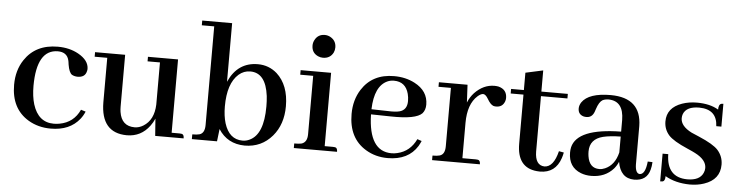

<svg xmlns="http://www.w3.org/2000/svg" viewBox="-42 -824 3951 1024"><g transform="rotate(5 1933.0 -312.0)"><path d="M35.2 -206.1Q35.2 -78.1 129.9 -21.5Q182.6 9.8 250 9.8Q351.6 9.8 404.3 -56.6Q418.9 -75.2 427.7 -96.7L402.3 -104.5Q370.1 -34.2 294.9 -20.5Q279.3 -17.6 263.7 -17.6Q180.7 -17.6 151.4 -111.3Q138.7 -153.3 138.7 -210Q139.6 -403.3 252 -404.3Q300.8 -404.3 311.5 -362.3Q313.5 -355.5 315.4 -338.9Q322.3 -296.9 337.9 -286.1Q349.6 -279.3 366.2 -278.3Q408.2 -277.3 416 -311.5Q418 -318.4 418 -324.2Q418 -370.1 360.4 -402.3Q312.5 -428.7 250 -428.7Q131.8 -428.7 73.2 -340.8Q35.2 -284.2 35.2 -206.1Z M936.5 -24.4H894.5V-417H733.4V-392.6H799.8V-167Q796.9 -84 741.2 -49.8Q718.8 -36.1 695.3 -36.1Q625 -36.1 613.3 -111.3Q611.3 -125 611.3 -138.7V-417H450.2V-392.6H517.6V-154.3Q518.6 8.8 657.2 9.8Q733.4 9.8 779.3 -52.7Q793 -71.3 801.8 -91.8L808.6 0H960.9Q960.9 -21.5 948.2 -23.4Q943.4 -24.4 936.5 -24.4Z M1288.1 9.8Q1377.9 9.8 1435.5 -57.6Q1489.3 -121.1 1489.3 -217.8Q1489.3 -331.1 1423.8 -390.6Q1379.9 -428.7 1321.3 -428.7Q1213.9 -428.7 1166 -323.2Q1165 -321.3 1165 -320.3V-634.8H1004.9V-609.4H1071.3V-81.1Q1071.3 -38.1 1043.9 -29.3Q1030.3 -25.4 1004.9 -25.4V0H1139.6L1147.5 -66.4Q1195.3 8.8 1288.1 9.8ZM1284.2 -386.7Q1367.2 -386.7 1382.8 -263.7Q1385.7 -237.3 1385.7 -208Q1385.7 -58.6 1312.5 -24.4Q1294.9 -15.6 1274.4 -15.6Q1203.1 -15.6 1176.8 -99.6Q1165 -138.7 1165 -189.5Q1165 -312.5 1222.7 -363.3Q1250 -386.7 1284.2 -386.7Z M1757.8 -24.4H1713.9V-417H1550.8V-392.6H1620.1V-80.1Q1620.1 -36.1 1588.9 -27.3Q1575.2 -24.4 1550.8 -24.4V0H1782.2Q1782.2 -21.5 1769.5 -23.4Q1764.6 -24.4 1757.8 -24.4ZM1724.6 -553.7Q1724.6 -590.8 1691.4 -608.4Q1677.7 -615.2 1663.1 -615.2Q1626 -615.2 1609.4 -582Q1602.5 -568.4 1602.5 -553.7Q1602.5 -514.6 1636.7 -499Q1649.4 -493.2 1663.1 -493.2Q1702.1 -493.2 1718.8 -526.4Q1724.6 -539.1 1724.6 -553.7Z M2051.8 -404.3Q2114.3 -404.3 2130.9 -340.8Q2135.7 -322.3 2135.7 -302.7Q2135.7 -254.9 2095.7 -244.1Q2073.2 -238.3 2032.2 -240.2L1945.3 -242.2Q1949.2 -367.2 2017.6 -397.5Q2033.2 -404.3 2051.8 -404.3ZM2226.6 -96.7 2203.1 -104.5Q2170.9 -37.1 2103.5 -21.5Q2087.9 -17.6 2072.3 -17.6Q1950.2 -17.6 1945.3 -212.9Q1945.3 -213.9 1945.3 -214.8L2051.8 -212.9Q2185.5 -210 2218.8 -245.1Q2234.4 -263.7 2234.4 -292Q2234.4 -365.2 2161.1 -403.3Q2112.3 -428.7 2050.8 -428.7Q1934.6 -428.7 1877.9 -339.8Q1841.8 -283.2 1841.8 -208Q1841.8 -78.1 1936.5 -21.5Q1988.3 9.8 2053.7 9.8Q2164.1 9.8 2212.9 -69.3Q2220.7 -83 2226.6 -96.7Z M2522.5 -24.4H2451.2V-212.9Q2451.2 -314.5 2502.9 -360.4Q2518.6 -374 2531.2 -375Q2544.9 -375 2558.6 -351.6Q2575.2 -322.3 2591.8 -316.4Q2598.6 -314.5 2606.4 -314.5Q2640.6 -314.5 2652.3 -346.7Q2655.3 -355.5 2655.3 -364.3Q2655.3 -410.2 2609.4 -421.9Q2598.6 -423.8 2587.9 -423.8Q2529.3 -423.8 2482.4 -375Q2460.9 -351.6 2449.2 -322.3L2444.3 -417H2291V-392.6H2357.4V-80.1Q2357.4 -36.1 2329.1 -28.3Q2316.4 -24.4 2291 -24.4V0H2546.9Q2546.9 -21.5 2534.2 -23.4Q2529.3 -24.4 2522.5 -24.4Z M2677.7 -390.6H2746.1V-127.9Q2746.1 0 2852.5 9.8Q2861.3 10.7 2869.1 10.7Q2952.1 10.7 2979.5 -71.3Q2984.4 -85.9 2987.3 -101.6L2960.9 -106.4Q2939.5 -19.5 2890.6 -18.6Q2840.8 -20.5 2839.8 -93.8V-390.6H2981.4V-415H2839.8V-528.3L2746.1 -507.8V-415H2677.7Z M3373 9.8Q3441.4 9.8 3457 -51.8Q3461.9 -69.3 3462.9 -91.8L3437.5 -92.8Q3430.7 -23.4 3400.4 -22.5Q3377 -24.4 3376 -72.3V-277.3Q3374 -427.7 3210.9 -428.7Q3092.8 -428.7 3056.6 -376Q3045.9 -359.4 3045.9 -342.8Q3045.9 -311.5 3075.2 -302.7Q3083 -300.8 3090.8 -300.8Q3121.1 -300.8 3132.8 -333Q3134.8 -337.9 3137.7 -347.7Q3150.4 -386.7 3168.9 -397.5Q3182.6 -404.3 3202.1 -404.3Q3281.2 -402.3 3282.2 -301.8V-239.3Q3047.9 -236.3 3023.4 -132.8Q3020.5 -119.1 3020.5 -104.5Q3020.5 -26.4 3087.9 0Q3113.3 9.8 3143.6 9.8Q3217.8 9.8 3262.7 -41Q3277.3 -58.6 3285.2 -78.1Q3299.8 8.8 3373 9.8ZM3183.6 -30.3Q3129.9 -30.3 3120.1 -93.8Q3118.2 -105.5 3118.2 -119.1Q3118.2 -185.5 3188.5 -203.1Q3224.6 -211.9 3282.2 -212.9V-127.9Q3265.6 -59.6 3213.9 -37.1Q3198.2 -30.3 3183.6 -30.3Z M3655.3 -16.6Q3721.7 -16.6 3740.2 -58.6Q3746.1 -71.3 3746.1 -85Q3746.1 -128.9 3684.6 -160.2Q3671.9 -167 3642.6 -179.7Q3565.4 -212.9 3540 -241.2Q3512.7 -272.5 3512.7 -314.5Q3512.7 -387.7 3592.8 -416Q3628.9 -428.7 3671.9 -428.7Q3742.2 -428.7 3787.1 -401.4Q3787.1 -429.7 3801.8 -433.6Q3806.6 -434.6 3812.5 -434.6V-312.5H3785.2Q3781.2 -402.3 3686.5 -403.3Q3618.2 -403.3 3601.6 -361.3Q3597.7 -350.6 3597.7 -338.9Q3597.7 -296.9 3657.2 -266.6Q3669.9 -260.7 3698.2 -249Q3776.4 -215.8 3801.8 -187.5Q3831.1 -154.3 3831.1 -110.4Q3831.1 -30.3 3747.1 -2Q3712.9 9.8 3670.9 9.8Q3593.8 8.8 3539.1 -23.4Q3539.1 2 3526.4 5.9Q3520.5 6.8 3512.7 6.8V-141.6H3543Q3544.9 -17.6 3655.3 -16.6Z"/></g></svg>

Font: Abhaya Libre SemiBold
Style: Regular
Weight: 600
Designer: Pushpananda Ekanayake, Sol Matas, Pathum Egodawatta
Foundry: Mooniak
Version: Version 1.050 ; ttfautohint (v1.6)